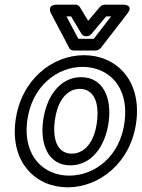

<svg xmlns="http://www.w3.org/2000/svg" viewBox="-20 -764 606 821"><path d="M96 -245C115 -396 225 -478 333 -478C442 -478 532 -396 513 -245C495 -95 385 -13 276 -13C168 -13 78 -95 96 -245ZM46 -245C24 -69 133 37 269 37C406 37 541 -69 563 -245C585 -422 476 -528 339 -528C203 -528 68 -422 46 -245ZM164 -245C151 -142 189 -57 281 -57C373 -57 432 -141 445 -245C458 -349 419 -434 327 -434C235 -434 177 -349 164 -245ZM214 -245C226 -339 269 -384 321 -384C373 -384 406 -339 395 -245C384 -153 339 -107 287 -107C235 -107 203 -152 214 -245ZM315 -598 264 -694H284L328 -620C332 -613 340 -609 347 -609H351C359 -609 367 -614 372 -620L434 -694H455L381 -598ZM276 -559C280 -552 286 -548 295 -548H388C396 -548 405 -552 411 -559L524 -705C555 -745 507 -744 507 -744H427C420 -744 412 -740 406 -733L357 -675L322 -733C319 -739 311 -744 303 -744H224C176 -744 199 -705 199 -705Z"/></svg>

Font: Falling Sky
Style: OuObl
Weight: 400
Designer: Paul D. Hunt
Foundry: Adobe Systems Incorporated
Version: Version 1.02